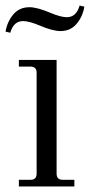

<svg xmlns="http://www.w3.org/2000/svg" viewBox="-24 -672 324 692"><path d="M-4 -558Q2 -594 24 -620Q46 -646 82 -646Q110 -646 157 -626Q195 -610 217 -610Q251 -610 263 -652L280 -648Q274 -612 252 -586Q230 -560 194 -560Q166 -560 119 -580Q81 -596 59 -596Q25 -596 13 -554ZM44 0V-24H86Q108 -24 108 -46V-410Q108 -432 86 -432H44V-456H180V-46Q180 -24 202 -24H244V0Z"/></svg>

Font: Old Standard TT
Style: Regular
Weight: 400
Designer: Alexey Kryukov <alexios@thessalonica.org.ru>
Version: Version 2.2